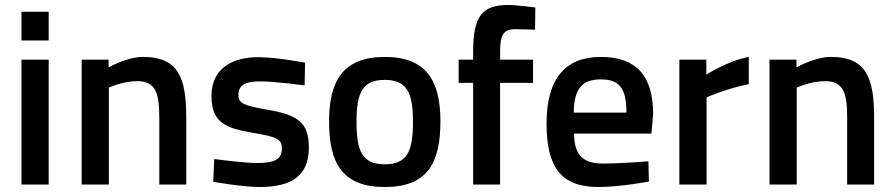

<svg xmlns="http://www.w3.org/2000/svg" viewBox="-20 -739 3582 769"><path d="M175 -577V-692H66V-577ZM175 0V-500H66V0Z M416 -388C416 -388 471 -414 529 -414C605 -414 618 -365 618 -265V0H726V-268C726 -432 692 -511 553 -511C488 -511 415 -469 415 -469V-500H307V0H416Z M1202 -488C1202 -488 1087 -510 1014 -510C915 -510 827 -468 827 -355C827 -249 883 -225 993 -207C1092 -191 1109 -180 1109 -145C1109 -101 1081 -86 1009 -86C958 -86 838 -102 838 -102L834 -11C834 -11 950 10 1019 10C1143 10 1217 -31 1217 -148C1217 -248 1174 -278 1054 -299C956 -316 935 -325 935 -358C935 -399 962 -413 1022 -413C1082 -413 1200 -397 1200 -397L1202 -488Z M1521 -81C1428 -81 1408 -137 1408 -253C1408 -369 1433 -419 1521 -419C1609 -419 1634 -369 1634 -253C1634 -137 1614 -81 1521 -81ZM1521 -511C1354 -511 1298 -415 1298 -253C1298 -87 1350 10 1521 10C1693 10 1744 -87 1744 -253C1744 -415 1688 -511 1521 -511Z M2115 -407V-500H1983V-531C1983 -600 1997 -622 2043 -622C2074 -622 2123 -620 2123 -620L2124 -709C2124 -709 2050 -719 2016 -719C1912 -719 1875 -676 1875 -532V-500H1817V-407H1875V0H1983V-407Z M2278 -288C2279 -384 2312 -421 2386 -421C2459 -421 2489 -388 2489 -288H2278ZM2393 -84C2310 -84 2280 -124 2279 -204H2589L2596 -282C2596 -438 2526 -511 2386 -511C2248 -511 2169 -428 2169 -245C2169 -69 2227 10 2377 10C2465 10 2579 -12 2579 -12L2577 -93C2577 -93 2472 -84 2393 -84Z M2810 0V-349C2810 -349 2888 -384 2979 -402V-511C2894 -495 2809 -440 2809 -440V-500H2701V0Z M3171 -388C3171 -388 3226 -414 3284 -414C3360 -414 3373 -365 3373 -265V0H3481V-268C3481 -432 3447 -511 3308 -511C3243 -511 3170 -469 3170 -469V-500H3062V0H3171Z"/></svg>

Font: RazerF5 SemiBold
Style: Regular
Weight: 600
Foundry: Razer Inc.
Version: Version 2